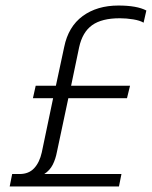

<svg xmlns="http://www.w3.org/2000/svg" viewBox="-20 -674 549 694"><path d="M15 0 24 -45H51Q84 -45 103.5 -66Q123 -87 131 -123L172 -319H99L109 -364H182L212 -504Q227 -578 279 -616Q331 -654 408 -654Q475 -654 509 -636L499 -592Q486 -600 461.5 -604Q437 -608 413 -608Q348 -608 313 -583Q278 -558 266 -503L237 -364H450L439 -319H227L186 -126Q181 -99 170.5 -78.5Q160 -58 140 -45H419L410 0Z"/></svg>

Font: Kanit ExtraLight
Style: Italic
Weight: 275
Italic angle: -12°
Designer: Katatrad Team
Foundry: CadsonDemak
Version: Version 2.000; ttfautohint (v1.8.3)